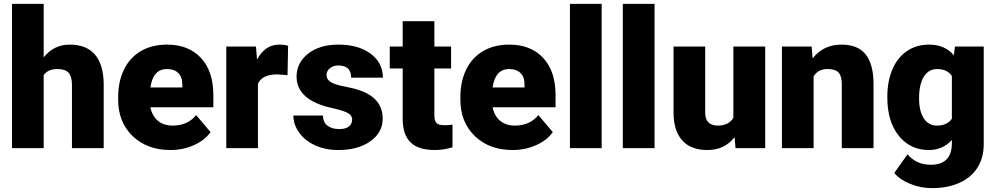

<svg xmlns="http://www.w3.org/2000/svg" viewBox="-20 -770 5181 998"><path d="M207 -471.7Q259.8 -538.1 341.8 -538.1Q429.2 -538.1 473.6 -486.3Q518.1 -434.6 519 -333.5V0H354V-329.6Q354 -371.6 336.9 -391.4Q319.8 -411.1 278.8 -411.1Q228 -411.1 207 -378.9V0H42.5V-750H207Z M866.2 9.8Q744.6 9.8 669.4 -62.7Q594.2 -135.3 594.2 -251.5V-265.1Q594.2 -346.2 624.3 -408.2Q654.3 -470.2 711.9 -504.2Q769.5 -538.1 848.6 -538.1Q960 -538.1 1024.4 -469Q1088.9 -399.9 1088.9 -276.4V-212.4H761.7Q770.5 -168 800.3 -142.6Q830.1 -117.2 877.4 -117.2Q955.6 -117.2 999.5 -171.9L1074.7 -83Q1043.9 -40.5 987.5 -15.4Q931.2 9.8 866.2 9.8ZM847.7 -411.1Q775.4 -411.1 761.7 -315.4H927.7V-328.1Q928.7 -367.7 907.7 -389.4Q886.7 -411.1 847.7 -411.1Z M1474.6 -379.4 1420.4 -383.3Q1342.8 -383.3 1320.8 -334.5V0H1156.2V-528.3H1310.5L1315.9 -460.4Q1357.4 -538.1 1431.6 -538.1Q1458 -538.1 1477.5 -532.2Z M1810.5 -148.4Q1810.5 -169.4 1788.6 -182.1Q1766.6 -194.8 1705.1 -208.5Q1643.6 -222.2 1603.5 -244.4Q1563.5 -266.6 1542.5 -298.3Q1521.5 -330.1 1521.5 -371.1Q1521.5 -443.8 1581.5 -491Q1641.6 -538.1 1738.8 -538.1Q1843.3 -538.1 1906.7 -490.7Q1970.2 -443.4 1970.2 -366.2H1805.2Q1805.2 -429.7 1738.3 -429.7Q1712.4 -429.7 1694.8 -415.3Q1677.2 -400.9 1677.2 -379.4Q1677.2 -357.4 1698.7 -343.8Q1720.2 -330.1 1767.3 -321.3Q1814.5 -312.5 1850.1 -300.3Q1969.2 -259.3 1969.2 -153.3Q1969.2 -81.1 1905 -35.6Q1840.8 9.8 1738.8 9.8Q1670.9 9.8 1617.7 -14.6Q1564.5 -39.1 1534.7 -81.1Q1504.9 -123 1504.9 -169.4H1658.7Q1659.7 -132.8 1683.1 -116Q1706.5 -99.1 1743.2 -99.1Q1776.9 -99.1 1793.7 -112.8Q1810.5 -126.5 1810.5 -148.4Z M2237.8 -659.7V-528.3H2324.7V-414.1H2237.8V-172.4Q2237.8 -142.6 2248.5 -130.9Q2259.3 -119.1 2291 -119.1Q2315.4 -119.1 2332 -122.1V-4.4Q2287.6 9.8 2239.3 9.8Q2154.3 9.8 2113.8 -30.3Q2073.2 -70.3 2073.2 -151.9V-414.1H2005.9V-528.3H2073.2V-659.7Z M2645 9.8Q2523.4 9.8 2448.2 -62.7Q2373 -135.3 2373 -251.5V-265.1Q2373 -346.2 2403.1 -408.2Q2433.1 -470.2 2490.7 -504.2Q2548.3 -538.1 2627.4 -538.1Q2738.8 -538.1 2803.2 -469Q2867.7 -399.9 2867.7 -276.4V-212.4H2540.5Q2549.3 -168 2579.1 -142.6Q2608.9 -117.2 2656.2 -117.2Q2734.4 -117.2 2778.3 -171.9L2853.5 -83Q2822.8 -40.5 2766.4 -15.4Q2710 9.8 2645 9.8ZM2626.5 -411.1Q2554.2 -411.1 2540.5 -315.4H2706.5V-328.1Q2707.5 -367.7 2686.5 -389.4Q2665.5 -411.1 2626.5 -411.1Z M3107.4 0H2942.4V-750H3107.4Z M3382.3 0H3217.3V-750H3382.3Z M3798.3 -57.1Q3746.1 9.8 3657.2 9.8Q3570.3 9.8 3525.6 -40.8Q3481 -91.3 3481 -186V-528.3H3645.5V-185.1Q3645.5 -117.2 3711.4 -117.2Q3768.1 -117.2 3792 -157.7V-528.3H3957.5V0H3803.2Z M4198.7 -528.3 4204.1 -466.3Q4258.8 -538.1 4355 -538.1Q4437.5 -538.1 4478.3 -488.8Q4519 -439.5 4520.5 -340.3V0H4355.5V-333.5Q4355.5 -373.5 4339.4 -392.3Q4323.2 -411.1 4280.8 -411.1Q4232.4 -411.1 4209 -373V0H4044.4V-528.3Z M4592.3 -268.1Q4592.3 -348.1 4618.7 -409.7Q4645 -471.2 4694.3 -504.6Q4743.7 -538.1 4809.1 -538.1Q4891.6 -538.1 4938 -482.4L4943.8 -528.3H5093.3V-20Q5093.3 49.8 5060.8 101.3Q5028.3 152.8 4966.8 180.4Q4905.3 208 4824.2 208Q4766.1 208 4711.7 186Q4657.2 164.1 4628.4 128.9L4697.3 32.2Q4743.2 86.4 4818.4 86.4Q4927.7 86.4 4927.7 -25.9V-42.5Q4880.4 9.8 4808.1 9.8Q4711.4 9.8 4651.9 -64.2Q4592.3 -138.2 4592.3 -262.2ZM4757.3 -257.8Q4757.3 -192.9 4781.7 -155Q4806.2 -117.2 4850.1 -117.2Q4903.3 -117.2 4927.7 -152.8V-375Q4903.8 -411.1 4851.1 -411.1Q4807.1 -411.1 4782.2 -371.8Q4757.3 -332.5 4757.3 -257.8Z"/></svg>

Font: Roboto Black
Style: Regular
Weight: 900
Designer: Google
Version: Version 2.134; 2016